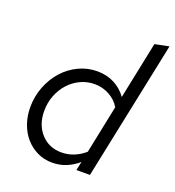

<svg xmlns="http://www.w3.org/2000/svg" viewBox="-134 -835 862 947"><g transform="rotate(20 297.0 -361.5)"><path d="M371 0 381 -46Q353 -21 318.5 -7Q284 7 245 7Q203 7 167.5 -10Q132 -27 106 -56.5Q80 -86 65.5 -126.5Q51 -167 51 -214Q51 -271 71 -322Q91 -373 125 -411Q159 -449 205 -471Q251 -493 303 -493Q352 -493 392 -472.5Q432 -452 458 -415L520 -715L594 -730L442 0ZM122 -220Q122 -148 163.5 -102Q205 -56 271 -56Q305 -56 336 -68.5Q367 -81 393 -104L445 -356Q426 -389 390 -409Q354 -429 312 -429Q272 -429 237.5 -412.5Q203 -396 177.5 -368Q152 -340 137 -302Q122 -264 122 -220Z"/></g></svg>

Font: Red Hat Text
Style: Italic
Weight: 400
Italic angle: -12°
Designer: Pentagram / MCKL
Foundry: Pentagram / MCKL
Version: Version 1.005; Red Hat Text Italic